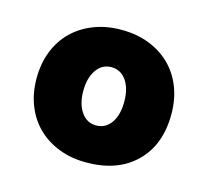

<svg xmlns="http://www.w3.org/2000/svg" viewBox="-65 -581 559 516"><g transform="rotate(15 214.5 -322.5)"><path d="M27 -322Q27 -364 40.5 -398Q54 -432 78.5 -456Q103 -480 137.5 -493.5Q172 -507 214 -507Q257 -507 291.5 -493.5Q326 -480 350.5 -456Q375 -432 388.5 -398Q402 -364 402 -322Q402 -237 351.5 -187.5Q301 -138 214 -138Q172 -138 137.5 -151.5Q103 -165 78.5 -189Q54 -213 40.5 -247Q27 -281 27 -322ZM157 -322Q157 -286 172.5 -263.5Q188 -241 214 -241Q240 -241 255.5 -263Q271 -285 271 -322Q271 -359 255.5 -381Q240 -403 214 -403Q188 -403 172.5 -380.5Q157 -358 157 -322Z"/></g></svg>

Font: Baloo 2
Style: Bold
Weight: 700
Designer: Sarang Kulkarni and Ek Type
Foundry: Ek Type
Version: Version 1.640;hotconv 1.0.111;makeotfexe 2.5.65597; ttfautoh